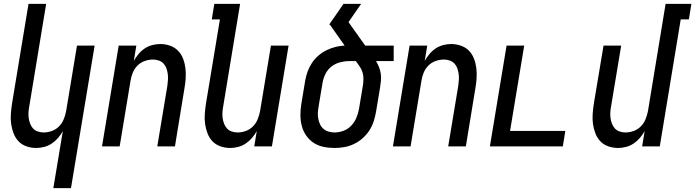

<svg xmlns="http://www.w3.org/2000/svg" viewBox="-20 -755 3585 990"><path d="M255 215 304 -79Q294 -61 279.5 -44Q265 -27 247 -15Q229 -3 208 2.5Q187 8 167 8Q141 8 116.5 -0.5Q92 -9 75.5 -26.5Q59 -44 50 -67.5Q41 -91 37.5 -116Q34 -141 36 -167.5Q38 -194 42 -221L127 -735H218L131 -207Q128 -192 127 -176.5Q126 -161 128 -146Q130 -131 135.5 -117Q141 -103 150.5 -92.5Q160 -82 175 -77Q190 -72 205 -72Q226 -72 247 -79.5Q268 -87 284 -103Q300 -119 308.5 -140Q317 -161 321 -182L377 -520H468L346 215Z M506 0 592 -520H683L670 -441Q680 -459 694 -476Q708 -493 726 -505Q744 -517 765 -522.5Q786 -528 806 -528Q832 -528 856.5 -519.5Q881 -511 898 -493.5Q915 -476 924 -452.5Q933 -429 936 -404Q939 -379 937.5 -352.5Q936 -326 931 -299L882 0H791L843 -313Q845 -328 846 -343.5Q847 -359 845 -374Q843 -389 838 -403Q833 -417 823 -427.5Q813 -438 798.5 -443Q784 -448 769 -448Q748 -448 726.5 -440.5Q705 -433 689 -417Q673 -401 664.5 -380Q656 -359 653 -338L597 0Z M1167 8Q1141 8 1116.5 -0.5Q1092 -9 1075.5 -26.5Q1059 -44 1050 -67.5Q1041 -91 1037.5 -116Q1034 -141 1036 -167.5Q1038 -194 1042 -221L1114 -655H1072L1085 -735H1218L1131 -207Q1128 -192 1127 -176.5Q1126 -161 1128 -146Q1130 -131 1135.5 -117Q1141 -103 1150.5 -92.5Q1160 -82 1175 -77Q1190 -72 1205 -72Q1226 -72 1247 -79.5Q1268 -87 1284 -103Q1300 -119 1308.5 -140Q1317 -161 1321 -182L1377 -520H1468L1382 0H1291L1304 -79Q1294 -61 1279.5 -44Q1265 -27 1247 -15Q1229 -3 1208 2.5Q1187 8 1167 8Z M1705 8Q1675 8 1647 2Q1619 -4 1596.5 -19Q1574 -34 1558.5 -56.5Q1543 -79 1536 -106Q1529 -133 1529 -162Q1529 -191 1534 -221L1554 -341Q1558 -364 1566.5 -387Q1575 -410 1588.5 -430.5Q1602 -451 1621.5 -468Q1641 -485 1663.5 -496Q1686 -507 1710 -513Q1734 -519 1757 -520L1681 -628H1677Q1695 -654 1714 -681Q1733 -708 1751 -735H1842L1777 -641L1863 -520H2010V-440H1919Q1928 -425 1934.5 -408.5Q1941 -392 1943.5 -374Q1946 -356 1944 -337Q1942 -318 1939 -299L1919 -179Q1915 -155 1907 -130Q1899 -105 1884.5 -82.5Q1870 -60 1849.5 -42Q1829 -24 1805 -12.5Q1781 -1 1755.5 3.5Q1730 8 1705 8ZM1705 -72Q1728 -72 1751 -80.5Q1774 -89 1791 -107Q1808 -125 1817.5 -147.5Q1827 -170 1831 -193L1851 -313Q1854 -331 1854 -349Q1854 -367 1849 -383Q1844 -399 1834 -413Q1824 -427 1815 -440H1780Q1757 -440 1732.5 -433.5Q1708 -427 1688.5 -411.5Q1669 -396 1658 -373.5Q1647 -351 1643 -327L1623 -207Q1620 -191 1619 -175Q1618 -159 1621 -143.5Q1624 -128 1630 -114.5Q1636 -101 1647.5 -91Q1659 -81 1674 -76.5Q1689 -72 1705 -72Z M2006 0 2092 -520H2183L2170 -441Q2180 -459 2194 -476Q2208 -493 2226 -505Q2244 -517 2265 -522.5Q2286 -528 2306 -528Q2332 -528 2356.5 -519.5Q2381 -511 2398 -493.5Q2415 -476 2424 -452.5Q2433 -429 2436 -404Q2439 -379 2437.5 -352.5Q2436 -326 2431 -299L2382 0H2291L2343 -313Q2345 -328 2346 -343.5Q2347 -359 2345 -374Q2343 -389 2338 -403Q2333 -417 2323 -427.5Q2313 -438 2298.5 -443Q2284 -448 2269 -448Q2248 -448 2226.5 -440.5Q2205 -433 2189 -417Q2173 -401 2164.5 -380Q2156 -359 2153 -338L2097 0Z M2506 0 2592 -520H2683L2610 -80H2895L2882 0Z M3167 8Q3141 8 3116.5 -0.5Q3092 -9 3075.5 -26.5Q3059 -44 3050 -67.5Q3041 -91 3037.5 -116Q3034 -141 3036 -167.5Q3038 -194 3042 -221L3092 -520H3183L3131 -207Q3128 -192 3127 -176.5Q3126 -161 3128 -146Q3130 -131 3135.5 -117Q3141 -103 3150.5 -92.5Q3160 -82 3175 -77Q3190 -72 3205 -72Q3226 -72 3247 -79.5Q3268 -87 3284 -103Q3300 -119 3308.5 -140Q3317 -161 3321 -182L3412 -735H3545L3532 -655H3490L3382 0H3291L3304 -79Q3294 -61 3279.5 -44Q3265 -27 3247 -15Q3229 -3 3208 2.5Q3187 8 3167 8Z"/></svg>

Font: Iosevka Term Curly Medium
Style: Italic
Weight: 500
Italic angle: -9°
Designer: Belleve Invis
Foundry: Belleve Invis
Version: Version 32.3.0